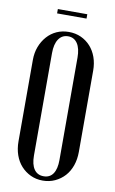

<svg xmlns="http://www.w3.org/2000/svg" viewBox="-91 -855 547 912"><g transform="rotate(10 182.5 -398.5)"><path d="M37 -547Q37 -582 48 -611Q59 -640 78.5 -662Q98 -684 124.5 -696Q151 -708 183 -708Q215 -708 241.5 -696Q268 -684 287.5 -662.5Q307 -641 317.5 -611.5Q328 -582 328 -547V-155Q328 -119 317.5 -89Q307 -59 287.5 -37.5Q268 -16 241 -3.5Q214 9 182 9Q150 9 123.5 -3.5Q97 -16 77.5 -37.5Q58 -59 47.5 -89Q37 -119 37 -155ZM121 -101Q121 -58 137 -35Q153 -12 183 -12Q213 -12 228.5 -35Q244 -58 244 -101V-595Q244 -639 228 -663Q212 -687 183 -687Q154 -687 137.5 -663Q121 -639 121 -595ZM254 -785H112V-806H254Z"/></g></svg>

Font: Moniqa SemBd Narrow Heading
Style: Regular
Weight: 600
Width: 4
Designer: Rajesh Rajput
Foundry: Rajesh Rajput
Version: Version 1.000